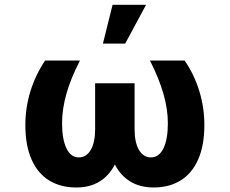

<svg xmlns="http://www.w3.org/2000/svg" viewBox="-20 -788 978 817"><path d="M244.1 -263.7Q244.1 -195.8 262.7 -157Q281.2 -118.2 315.4 -118.2Q347.2 -118.2 366 -149.7Q384.8 -181.2 384.8 -238.3V-433.6H552.7V-238.3Q552.7 -181.2 571.5 -149.7Q590.3 -118.2 622.1 -118.2Q656.7 -118.2 675.5 -156.7Q694.3 -195.3 694.3 -263.7Q694.3 -323.2 675.5 -388.7Q656.7 -454.1 618.2 -530.3H765.6Q806.6 -470.7 828.1 -400.6Q849.6 -330.6 849.6 -255.9Q849.6 -168.5 823 -108.9Q796.4 -49.3 748 -19.8Q699.7 9.8 633.8 9.8Q576.2 9.8 534.7 -15.4Q493.2 -40.5 468.8 -87.9Q444.3 -40.5 403.3 -15.4Q362.3 9.8 304.7 9.8Q238.3 9.8 189.7 -19.8Q141.1 -49.3 114.5 -108.9Q87.9 -168.5 87.9 -255.9Q87.9 -330.1 109.6 -400.1Q131.3 -470.2 171.9 -530.3H320.3Q281.2 -455.1 262.7 -389.4Q244.1 -323.7 244.1 -263.7ZM459 -767.6H601.6L512.7 -602.5H418Z"/></svg>

Font: Pretendard GOV ExtraBold
Style: Regular
Weight: 800
Designer: Base glyphs from Inter by Rasmus Andersson; Hangeul glyphs from Noto Sans CJK(Source Han Sans) by Jang Soo-young and Kan
Foundry: Kil Hyung-jin
Version: Version 1.309